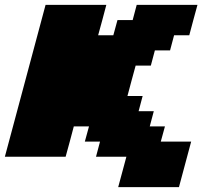

<svg xmlns="http://www.w3.org/2000/svg" viewBox="-20 -645 915 790"><path d="M466.3 125H716.3L766.6 -62.5H641.6L658.7 -125H596.2L612.8 -187.5H550.3L566.9 -250H504.4Q509.8 -270.5 521 -312.3Q532.2 -354 538.1 -375H600.6L617.2 -437.5H679.7L696.3 -500H758.8Q764.2 -520.5 775.4 -562.3Q786.6 -604 792.5 -625H542.5L525.9 -562.5H463.4L446.3 -500H383.8Q389.6 -520.5 400.9 -562.3Q412.1 -604 417.5 -625H167.5Q139.6 -520.5 83.7 -312.3Q27.8 -104 0 0H250Q255.9 -21 267.1 -62.5Q278.3 -104 283.7 -125H346.2L329.1 -62.5H391.6L375 0H500Q494.1 21 483.2 62.5Q472.2 104 466.3 125Z"/></svg>

Font: Faithful 32x
Style: BoldOblique
Weight: 400
Foundry: Faithful Resource Pack
Version: Version 1.0; January 27, 2023